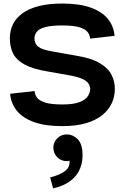

<svg xmlns="http://www.w3.org/2000/svg" viewBox="-20 -691 689 1066"><path d="M480 -476.7Q479.3 -496.3 466.5 -513Q453.7 -529.7 420.7 -539.7Q387.7 -549.7 326 -549.7Q264 -549.7 230.5 -540.3Q197 -531 184.5 -514.8Q172 -498.7 171.3 -478.3Q172 -457 181.7 -442.8Q191.3 -428.7 215.7 -419.3Q240 -410 283.7 -403L400.7 -382.3Q485.7 -369 533 -341Q580.3 -313 599 -275.8Q617.7 -238.7 617.7 -197.7Q617.7 -155 600.5 -117.7Q583.3 -80.3 547.7 -51.7Q512 -23 456.8 -6.8Q401.7 9.3 326 9.3Q232.3 9.3 169.8 -12.8Q107.3 -35 74.2 -75.2Q41 -115.3 36.3 -170.3L172.3 -185.7Q173 -165.3 185.8 -148.5Q198.7 -131.7 231.7 -121.3Q264.7 -111 326.3 -111Q388.3 -111 421.8 -124.2Q455.3 -137.3 467.8 -157.2Q480.3 -177 481 -197.3Q480.3 -213.7 470.2 -228.5Q460 -243.3 433.8 -254.5Q407.7 -265.7 359.3 -274L244.3 -294.3Q162 -307.7 116.3 -332.8Q70.7 -358 52.7 -394.3Q34.7 -430.7 34.7 -478Q34.7 -520.7 51.8 -556Q69 -591.3 104.7 -617.2Q140.3 -643 195.5 -657.2Q250.7 -671.3 326.3 -671.3Q420 -671.3 482.5 -649.2Q545 -627 578.2 -587Q611.3 -547 616 -492ZM351 203.7Q319.7 203.7 298 182Q276.3 160.3 276.3 129Q276.3 98.3 298 76.8Q319.7 55.3 351 55.3Q381.7 55.3 406.8 77.5Q432 99.7 437 144Q442.7 199 425.8 241.8Q409 284.7 371.2 313.3Q333.3 342 275 354.7L258.3 294Q307 282.3 338.2 260.8Q369.3 239.3 366 201Q362.7 202.3 358 203Q353.3 203.7 351 203.7Z"/></svg>

Font: Nata Sans
Style: Regular
Weight: 400
Designer: Daniel Uzquiano Cruz
Version: Version 1.001